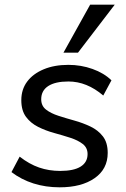

<svg xmlns="http://www.w3.org/2000/svg" viewBox="-20 -793 537 820"><path d="M235 7Q175 7 123 -9.5Q71 -26 29 -58L64 -124Q105 -92 147 -77.5Q189 -63 237 -63Q295 -63 324.5 -81.5Q354 -100 354 -135Q354 -162 333.5 -178Q313 -194 280.5 -204.5Q248 -215 211.5 -225Q175 -235 143 -251Q111 -267 91 -294Q71 -321 71 -365Q71 -411 96 -444.5Q121 -478 166.5 -497Q212 -516 272 -516Q326 -516 375 -498.5Q424 -481 456 -450L421 -385Q351 -445 272 -445Q216 -445 186 -425.5Q156 -406 156 -369Q156 -341 176.5 -325Q197 -309 229.5 -298.5Q262 -288 298 -278Q334 -268 366.5 -252.5Q399 -237 419.5 -210.5Q440 -184 440 -140Q440 -71 384 -32Q328 7 235 7ZM313 -568H251L365 -773H470Z"/></svg>

Font: Muli Medium
Style: Italic
Weight: 500
Italic angle: -4.541°
Designer: Vernon Adams
Foundry: Vernon Adams
Version: Version 2.100; ttfautohint (v1.8.1.43-b0c9)